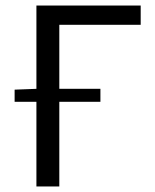

<svg xmlns="http://www.w3.org/2000/svg" viewBox="-20 -676 561 696"><path d="M33 -307V-351L112 -354V-656H490V-586H195V-354H344V-307H195V0H112V-307Z"/></svg>

Font: Giro Regular
Style: Regular
Weight: 400
Designer: Paul D. Hunt
Foundry: Adobe Systems Incorporated
Version: Version 1.000;PS 1.0;hotconv 1.0.88;makeotf.lib2.5.647800